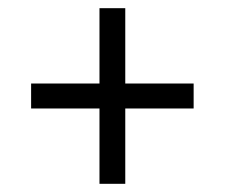

<svg xmlns="http://www.w3.org/2000/svg" viewBox="-20 -592 550 469"><path d="M223 -143H286V-327H453V-388H286V-572H223V-388H56V-327H223Z"/></svg>

Font: Noto Serif Tamil SemiCondensed Medium
Style: Regular
Weight: 500
Width: 4
Designer: Indian Type Foundry, Tom Grace, and the Monotype Design Team
Foundry: Monotype Imaging Inc.
Version: Version 2.004